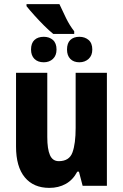

<svg xmlns="http://www.w3.org/2000/svg" viewBox="-20 -904 599 934"><path d="M269 -884Q284 -851 301.5 -815.5Q319 -780 341 -752V-739H239Q218 -756 194 -780Q170 -804 147.5 -829Q125 -854 109 -874V-884ZM193 -725Q220 -725 237.5 -709.5Q255 -694 255 -663Q255 -634 237.5 -617.5Q220 -601 193 -601Q164 -601 147.5 -617.5Q131 -634 131 -663Q131 -694 147.5 -709.5Q164 -725 193 -725ZM366 -725Q393 -725 411 -709.5Q429 -694 429 -663Q429 -634 411 -617.5Q393 -601 366 -601Q338 -601 322 -617.5Q306 -634 306 -663Q306 -694 322 -709.5Q338 -725 366 -725ZM500 -550V0H382L364 -69H356Q335 -29 300 -9.5Q265 10 220 10Q143 10 100.5 -41.5Q58 -93 58 -191V-550H210V-237Q210 -179 223 -149.5Q236 -120 266 -120Q317 -120 332.5 -162.5Q348 -205 348 -282V-550Z"/></svg>

Font: Noto Sans Condensed ExtraBold
Style: Regular
Weight: 800
Width: 3
Designer: Monotype Design Team
Foundry: Monotype Imaging Inc.
Version: Version 2.013; ttfautohint (v1.8.4.7-5d5b)